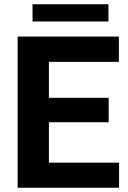

<svg xmlns="http://www.w3.org/2000/svg" viewBox="-20 -883 602 903"><path d="M491 -308V-423H210V-592H539V-711H63V0H540V-118H210V-308ZM490 -782V-863H133V-782Z"/></svg>

Font: Asimov
Style: Regular
Weight: 500
Designer: Google
Version: Version 2.000980; 2014